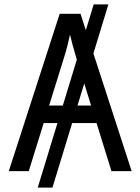

<svg xmlns="http://www.w3.org/2000/svg" viewBox="-20 -780 640 875"><path d="M152 75 407 -760H474L219 75ZM20 0 252 -717H347L580 0H488L329 -512Q326 -524 320.5 -541.5Q315 -559 309.5 -580.5Q304 -602 299 -622Q295 -602 289.5 -580.5Q284 -559 279 -541Q274 -523 270 -512L111 0ZM154 -219 184 -299H411L437 -219Z"/></svg>

Font: Noto Sans Mono
Style: Regular
Weight: 400
Designer: Monotype Design Team
Foundry: Monotype Imaging Inc.
Version: Version 2.014